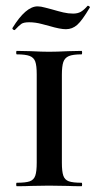

<svg xmlns="http://www.w3.org/2000/svg" viewBox="-20 -644 340 664"><path d="M262 -12Q264 -12 264 -6Q264 0 262 0Q232 0 215 -1L149 -2L87 -1Q69 0 38 0Q36 0 36 -6Q36 -12 38 -12Q69 -12 83 -17Q97 -22 102 -36.5Q107 -51 107 -81V-387Q107 -417 102 -431Q97 -445 82.5 -450.5Q68 -456 38 -456Q36 -456 36 -462Q36 -468 38 -468L87 -467Q125 -465 149 -465Q176 -465 216 -467L262 -468Q264 -468 264 -462Q264 -456 262 -456Q232 -456 218 -450Q204 -444 199 -429.5Q194 -415 194 -385V-81Q194 -51 199 -36.5Q204 -22 218 -17Q232 -12 262 -12ZM283 -624H284Q287 -624 289.5 -621.5Q292 -619 290 -617Q264 -573 247 -558Q230 -543 208 -543Q188 -543 151 -554Q147 -555 124.5 -561Q102 -567 81 -567Q62 -567 54 -561.5Q46 -556 31 -540H30Q27 -540 24.5 -542.5Q22 -545 23 -547Q69 -622 110 -622Q121 -622 137 -617.5Q153 -613 158 -612Q182 -605 199 -601Q216 -597 233 -597Q249 -597 260 -603.5Q271 -610 283 -624Z"/></svg>

Font: Cormorant SC SemiBold
Style: Regular
Weight: 600
Designer: Christian Thalmann (Catharsis Fonts)
Foundry: Catharsis Fonts
Version: Version 4.000